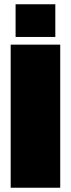

<svg xmlns="http://www.w3.org/2000/svg" viewBox="-20 -879 332 899"><path d="M30 0V-670H262V0ZM53 -706V-859H239V-706Z"/></svg>

Font: Titillium Web
Style: Black
Weight: 900
Version: Version 1.001;PS 35.000;hotconv 1.0.70;makeotf.lib2.5.55311